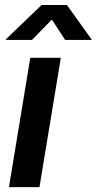

<svg xmlns="http://www.w3.org/2000/svg" viewBox="-20 -766 395 786"><path d="M16.6 0 104 -529.3H229L141.6 0ZM110.8 -602.5H3.4V-604.5L150.4 -745.6H253.9L355 -604.5V-602.5H246.6L192.4 -686Z"/></svg>

Font: Inter 24pt SemiBold
Style: Italic
Weight: 600
Italic angle: -9.3988°
Designer: Rasmus Andersson
Foundry: rsms
Version: Version 4.001;git-66647c0bb